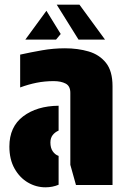

<svg xmlns="http://www.w3.org/2000/svg" viewBox="-20 -789 535 819"><path d="M280 -393Q280 -422 260 -432.5Q240 -443 209 -443Q171 -443 136 -436Q101 -429 66 -416V-556Q111 -566 159.5 -574.5Q208 -583 257 -583Q312 -583 358 -569.5Q404 -556 432 -521Q460 -486 460 -421V0H304L280 -86ZM230 -124V-1Q204 10 174 10Q134 10 99 -10.5Q64 -31 42 -70Q20 -109 20 -164Q20 -248 78.5 -292.5Q137 -337 230 -338V-232Q214 -225 204.5 -212.5Q195 -200 195 -181Q195 -158 205 -143.5Q215 -129 230 -124ZM315 -620 222 -769H319L428 -620ZM178 -743 239 -644 219 -620H88Z"/></svg>

Font: Protest Guerrilla
Style: Regular
Weight: 400
Designer: Octavio Pardo
Foundry: Ashler Design
Version: Version 2.005; ttfautohint (v1.8.4.7-5d5b)